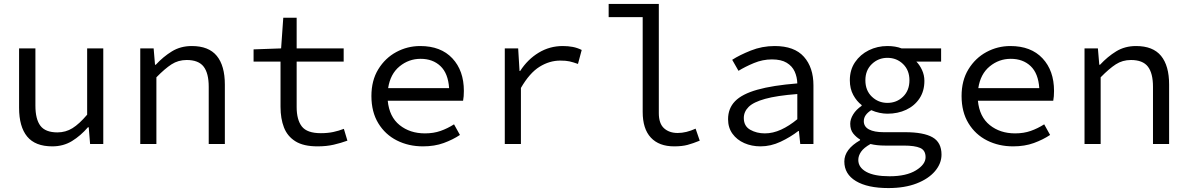

<svg xmlns="http://www.w3.org/2000/svg" viewBox="-20 -732 6040 976"><path d="M246 12Q159 12 118 -38Q77 -88 77 -184V-486H160V-195Q160 -126 185.5 -92.5Q211 -59 272 -59Q314 -59 348.5 -80.5Q383 -102 423 -149V-486H505V0H438L431 -85H427Q390 -42 346 -15Q302 12 246 12Z M693 0V-486H761L768 -403H772Q810 -444 854 -471Q898 -498 955 -498Q1041 -498 1082 -448Q1123 -398 1123 -302V0H1041V-291Q1041 -360 1015 -393.5Q989 -427 929 -427Q886 -427 852 -405Q818 -383 775 -339V0Z M1594 12Q1523 12 1482 -13.5Q1441 -39 1423.5 -84Q1406 -129 1406 -189V-419H1269V-481L1409 -486L1420 -642H1488V-486H1727V-419H1488V-188Q1488 -123 1514.5 -89Q1541 -55 1611 -55Q1646 -55 1674 -61Q1702 -67 1728 -77L1746 -17Q1713 -5 1676.5 3.5Q1640 12 1594 12Z M2118 -433Q2058 -433 2011 -394.5Q1964 -356 1953 -284H2263Q2258 -359 2219 -396Q2180 -433 2118 -433ZM2130 12Q2057 12 1997.5 -18Q1938 -48 1903 -105.5Q1868 -163 1868 -244Q1868 -323 1903 -380Q1938 -437 1994.5 -467.5Q2051 -498 2116 -498Q2221 -498 2279.5 -435.5Q2338 -373 2338 -270Q2338 -256 2337 -243Q2336 -230 2334 -220H1951Q1959 -138 2011.5 -96Q2064 -54 2140 -54Q2184 -54 2219.5 -66.5Q2255 -79 2288 -100L2318 -46Q2282 -22 2235.5 -5Q2189 12 2130 12Z M2546 0V-486H2614L2621 -371H2624Q2662 -430 2718 -464Q2774 -498 2841 -498Q2868 -498 2891.5 -493.5Q2915 -489 2937 -478L2918 -407Q2893 -416 2875 -420Q2857 -424 2828 -424Q2773 -424 2722.5 -392.5Q2672 -361 2628 -285V0Z M3407 12Q3330 12 3288.5 -32.5Q3247 -77 3247 -163V-645H3074V-712H3329V-157Q3329 -104 3355.5 -80Q3382 -56 3425 -56Q3468 -56 3516 -78L3537 -17Q3503 -3 3475 4.5Q3447 12 3407 12Z M3846 12Q3801 12 3763.5 -4.5Q3726 -21 3703.5 -52Q3681 -83 3681 -126Q3681 -181 3716.5 -217.5Q3752 -254 3830 -276Q3908 -298 4033 -308Q4032 -341 4019.5 -368.5Q4007 -396 3979 -413Q3951 -430 3904 -430Q3857 -430 3812.5 -411.5Q3768 -393 3734 -372L3702 -428Q3739 -452 3796.5 -475Q3854 -498 3918 -498Q4018 -498 4066.5 -443.5Q4115 -389 4115 -298V0H4048L4041 -66H4038Q3998 -35 3948 -11.5Q3898 12 3846 12ZM3868 -54Q3909 -54 3950.5 -73Q3992 -92 4033 -126V-254Q3929 -246 3869.5 -229.5Q3810 -213 3785.5 -188.5Q3761 -164 3761 -132Q3761 -91 3793.5 -72.5Q3826 -54 3868 -54Z M4496 224Q4390 224 4331 188.5Q4272 153 4272 89Q4272 27 4352 -19V-23Q4333 -34 4317.5 -53Q4302 -72 4302 -103Q4302 -126 4317 -150.5Q4332 -175 4360 -194V-198Q4335 -217 4317.5 -249Q4300 -281 4300 -324Q4300 -377 4326.5 -416Q4353 -455 4396.5 -476.5Q4440 -498 4491 -498Q4532 -498 4563 -486H4764V-419H4638Q4655 -402 4667 -376Q4679 -350 4679 -321Q4679 -269 4654 -231.5Q4629 -194 4586.5 -174Q4544 -154 4491 -154Q4472 -154 4450.5 -158.5Q4429 -163 4409 -172Q4391 -161 4381 -147Q4371 -133 4371 -116Q4371 -88 4397.5 -74Q4424 -60 4472 -60H4581Q4675 -60 4720.5 -34Q4766 -8 4766 54Q4766 99 4733 138Q4700 177 4639.5 200.5Q4579 224 4496 224ZM4491 -209Q4538 -209 4570.5 -240.5Q4603 -272 4603 -324Q4603 -375 4570.5 -406.5Q4538 -438 4491 -438Q4445 -438 4412 -406.5Q4379 -375 4379 -324Q4379 -272 4412 -240.5Q4445 -209 4491 -209ZM4502 164Q4587 164 4636 134Q4685 104 4685 67Q4685 32 4657.5 20Q4630 8 4574 8H4479Q4458 8 4439.5 6Q4421 4 4405 0Q4371 19 4357 39.5Q4343 60 4343 81Q4343 119 4383.5 141.5Q4424 164 4502 164Z M5118 -433Q5058 -433 5011 -394.5Q4964 -356 4953 -284H5263Q5258 -359 5219 -396Q5180 -433 5118 -433ZM5130 12Q5057 12 4997.5 -18Q4938 -48 4903 -105.5Q4868 -163 4868 -244Q4868 -323 4903 -380Q4938 -437 4994.5 -467.5Q5051 -498 5116 -498Q5221 -498 5279.5 -435.5Q5338 -373 5338 -270Q5338 -256 5337 -243Q5336 -230 5334 -220H4951Q4959 -138 5011.5 -96Q5064 -54 5140 -54Q5184 -54 5219.5 -66.5Q5255 -79 5288 -100L5318 -46Q5282 -22 5235.5 -5Q5189 12 5130 12Z M5493 0V-486H5561L5568 -403H5572Q5610 -444 5654 -471Q5698 -498 5755 -498Q5841 -498 5882 -448Q5923 -398 5923 -302V0H5841V-291Q5841 -360 5815 -393.5Q5789 -427 5729 -427Q5686 -427 5652 -405Q5618 -383 5575 -339V0Z"/></svg>

Font: SauceCodePro NFM
Style: Regular
Weight: 400
Monospace: yes
Designer: Paul D. Hunt, Teo Tuominen
Foundry: Adobe
Version: Version 2.042;hotconv 1.1.0;makeotfexe 2.6.0;Nerd Fonts 3.3.